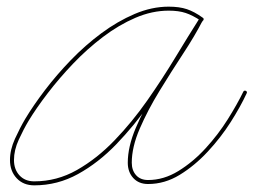

<svg xmlns="http://www.w3.org/2000/svg" viewBox="-20 -543 762 577"><path d="M591 -482Q587 -477 583 -481Q559 -497 538 -504Q517 -511 487 -511Q437 -511 387 -489.5Q337 -468 289.5 -432Q242 -396 200 -352Q158 -308 123.5 -263Q89 -218 66 -180Q51 -155 36.5 -123.5Q22 -92 22 -62Q22 -34 38.5 -16Q55 2 83 2Q151 2 211 -32Q271 -66 324 -121Q377 -176 422.5 -241Q468 -306 507 -370.5Q546 -435 579 -487Q582 -492 587 -489Q592 -486 589 -481Q566 -436 530.5 -382Q495 -328 459.5 -270Q424 -212 400 -156.5Q376 -101 376 -54Q376 -31 389 -16.5Q402 -2 425 -2Q472 -2 516 -29Q560 -56 598 -97.5Q636 -139 664.5 -184.5Q693 -230 711 -267Q711 -267 711 -267Q711 -267 711 -267Q713 -272 719 -270Q724 -267 721 -262Q703 -223 673.5 -176.5Q644 -130 604.5 -87.5Q565 -45 520 -17.5Q475 10 425 10Q397 10 380.5 -8Q364 -26 364 -54Q364 -102 388 -158.5Q412 -215 447.5 -273Q483 -331 519 -386Q555 -441 579 -486Q582 -491 587 -488Q592 -485 589 -480Q555 -427 515.5 -362Q476 -297 429.5 -231Q383 -165 329.5 -109.5Q276 -54 214.5 -20Q153 14 83 14Q50 14 30 -7.5Q10 -29 10 -62Q10 -93 25 -126Q40 -159 56 -186Q80 -226 115 -272Q150 -318 193 -362.5Q236 -407 284.5 -443Q333 -479 384.5 -501Q436 -523 487 -523Q519 -523 541.5 -515.5Q564 -508 589 -490Q594 -487 591 -482Z"/></svg>

Font: FRB American Cursive Thin
Style: Italic
Weight: 100
Italic angle: -25°
Version: Version 2.0;Modular Font Editor K font №1